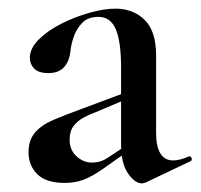

<svg xmlns="http://www.w3.org/2000/svg" viewBox="-20 -416 464 444"><path d="M317 6Q313 8 308 8Q292 8 276 -15Q260 -38 260 -82V-258Q260 -321 247.5 -349Q235 -377 208 -377Q183 -377 169.5 -362.5Q156 -348 150 -329.5Q144 -311 143 -298Q140 -273 127.5 -260Q115 -247 92 -247Q69 -247 59 -257.5Q49 -268 49 -282Q49 -304 69.5 -324.5Q90 -345 121.5 -361Q153 -377 187 -386.5Q221 -396 247 -396Q288 -396 314.5 -370Q341 -344 341 -288V-108Q341 -77 351 -61Q361 -45 380 -45Q396 -45 416 -54Q421 -56 423 -50.5Q425 -45 420 -43ZM129 7Q87 7 66.5 -13Q46 -33 46 -64Q46 -92 61 -109.5Q76 -127 103 -138.5Q130 -150 163 -162L270 -202L273 -187L200 -156Q188 -152 174 -144.5Q160 -137 150.5 -125Q141 -113 141 -93Q141 -69 157 -54.5Q173 -40 193 -40Q202 -40 211 -42.5Q220 -45 232 -53L286 -89L287 -74L216 -24Q193 -8 173.5 -0.5Q154 7 129 7Z"/></svg>

Font: Cormorant Garamond Light SemiBold
Style: Regular
Weight: 600
Version: Version 4.001